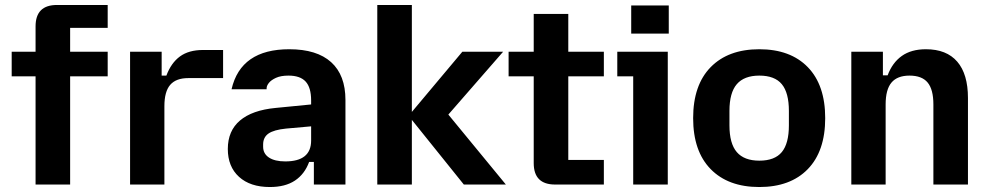

<svg xmlns="http://www.w3.org/2000/svg" viewBox="-20 -742 3974 772"><path d="M123 -636Q123 -722 209 -722H413V-630H262V0H123ZM27 -435V-534H413V-435Z M503 0V-534H630V-438H649Q668 -489 703.5 -515Q739 -541 796 -541H877V-428H737Q688 -428 664.5 -401Q641 -374 641 -315V0Z M1065 10Q986 10 941 -31Q896 -72 896 -143Q896 -216 945 -257.5Q994 -299 1088 -308L1231 -322V-234L1130 -225Q1081 -220 1059.5 -205Q1038 -190 1038 -161V-152Q1038 -124 1061.5 -108.5Q1085 -93 1127 -93Q1231 -93 1231 -177V-247V-262V-338Q1231 -390 1209 -414Q1187 -438 1140 -438Q1109 -438 1089.5 -429Q1070 -420 1061 -408.5Q1052 -397 1052 -387V-383H911Q948 -544 1143 -544Q1254 -544 1311.5 -492Q1369 -440 1369 -340V0H1242V-91H1223Q1205 -42 1166 -16Q1127 10 1065 10Z M1497 0V-722H1636V-292L1839 -534H2003L1731 -222L1732 -343L2014 0H1845L1636 -260V0Z M2212 0Q2126 0 2126 -86V-686H2265V-99H2408V0ZM2025 -435V-534H2408V-435Z M2526 0V-435H2462V-534H2665V0ZM2518 -607V-720H2669V-607Z M3033 10Q2908 10 2837.5 -62Q2767 -134 2767 -267Q2767 -400 2837.5 -472Q2908 -544 3033 -544Q3158 -544 3228 -472Q3298 -400 3298 -267Q3298 -134 3228 -62Q3158 10 3033 10ZM3033.2 -96Q3095 -96 3123.5 -130.5Q3152 -164.9 3152 -238V-296Q3152 -369.1 3123.5 -403.5Q3095 -438 3033.2 -438Q2972.1 -438 2942.5 -403.5Q2913 -369.1 2913 -296V-238Q2913 -164.9 2942.5 -130.5Q2972.1 -96 3033.2 -96Z M3403 0V-534H3530V-439H3549Q3568 -490 3606 -517Q3644 -544 3703 -544Q3786 -544 3829 -494Q3872 -444 3872 -348V0H3733V-322Q3733 -382 3710 -410Q3687 -438 3637 -438Q3588 -438 3564.5 -410Q3541 -382 3541 -322V0Z"/></svg>

Font: Mozilla Text ExtraLight
Style: Regular
Weight: 200
Designer: Studio DRAMA
Foundry: Studio DRAMA
Version: Version 1.000